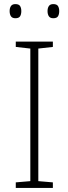

<svg xmlns="http://www.w3.org/2000/svg" viewBox="-20 -917 334 937"><path d="M238 0H57V-27L128 -33V-680L57 -688V-714H238V-688L167 -680V-33L238 -27ZM27 -863Q27 -878 33.5 -887.5Q40 -897 55 -897Q72 -897 78 -887.5Q84 -878 84 -863Q84 -847 78 -837.5Q72 -828 55 -828Q40 -828 33.5 -837.5Q27 -847 27 -863ZM212 -863Q212 -878 218.5 -887.5Q225 -897 240 -897Q257 -897 263 -887.5Q269 -878 269 -863Q269 -847 263 -837.5Q257 -828 240 -828Q225 -828 218.5 -837.5Q212 -847 212 -863Z"/></svg>

Font: Noto Sans Thai ExtraLight
Style: Regular
Weight: 200
Designer: Monotype Design Team
Foundry: Monotype Imaging Inc.
Version: Version 2.001; ttfautohint (v1.8.4.7-5d5b)